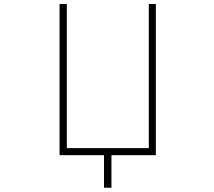

<svg xmlns="http://www.w3.org/2000/svg" viewBox="-20 -752 1040 933"><path d="M703.1 -732.4H737.3V2H521.5V160.2H485.4V2H269.5V-732.4H304.7V-32.2H703.1Z"/></svg>

Font: Gen Shin Gothic Monospace ExtraLight
Style: Regular
Weight: 200
Designer: [Source Han Sans]
Ryoko NISHIZUKA  (kana & ideographs); Paul D. Hunt (Latin, Greek & Cyrillic); Wenlong ZHANG  (bopomofo
Version: Version 1.002.20150607